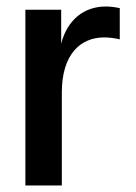

<svg xmlns="http://www.w3.org/2000/svg" viewBox="-20 -570 417 590"><path d="M58 0H170V-286C170 -404 228 -455 300 -455C315 -455 332 -453 348 -449V-545C334 -548 320 -550 305 -550C238 -550 187 -509 168 -436V-540H58Z"/></svg>

Font: Ronzino Medium
Style: Regular
Weight: 500
Designer: Nunzio Mazzaferro
Foundry: Collletttivo
Version: Version 1.000;Glyphs 3.3 (3337)